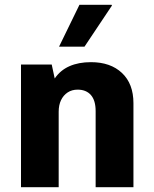

<svg xmlns="http://www.w3.org/2000/svg" viewBox="-20 -780 640 800"><path d="M67.5 0V-511H195.5L208 -453Q231.5 -487.5 269.5 -504.2Q307.5 -521 359 -521Q440.5 -521 488.2 -476Q536 -431 536 -350V0H378.5V-317Q378.5 -361.5 358.8 -384Q339 -406.5 303.5 -406.5Q279.5 -406.5 261.8 -394.8Q244 -383 234.2 -362.5Q224.5 -342 224.5 -314.5V0ZM226 -585.5 311 -760H445L446.5 -757L332 -585.5Z"/></svg>

Font: Chivo Mono Medium
Style: Regular
Weight: 500
Monospace: yes
Designer: Hector Gatti
Foundry: Omnibus-Type
Version: Version 1.008